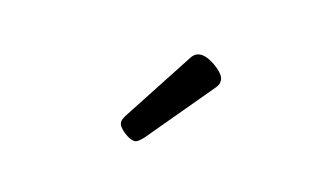

<svg xmlns="http://www.w3.org/2000/svg" viewBox="-43 -943 731 437"><g transform="rotate(15 322.5 -724.5)"><path d="M292 -610Q281 -610 266 -622Q251 -634 251 -644Q251 -647 252 -650Q253 -653 257 -660L364 -824Q369 -832 374.5 -835.5Q380 -839 388 -839Q398 -839 411.5 -831.5Q425 -824 435.5 -813.5Q446 -803 446 -794Q446 -787 443.5 -782.5Q441 -778 434 -770L311 -623Q299 -610 292 -610Z"/></g></svg>

Font: Playwrite AT
Style: Regular
Weight: 400
Designer: Veronika Burian, José Scaglione
Foundry: TypeTogether
Version: Version 1.002